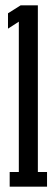

<svg xmlns="http://www.w3.org/2000/svg" viewBox="-20 -696 208 716"><path d="M16.1 0V-54.5H50.2V-615.2L9.8 -589.1V-646.4L56.8 -676H121.2V-54.5H155.4V0Z"/></svg>

Font: Anybody UltraCondensed Thin
Style: Regular
Weight: 100
Width: 1
Designer: Tyler Finck
Foundry: Etcetera Type Company
Version: Version 1.110